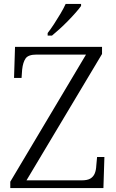

<svg xmlns="http://www.w3.org/2000/svg" viewBox="-20 -951 589 971"><path d="M32 0V-32L415 -675H165Q123 -675 109.5 -655.5Q96 -636 92 -599L89 -557H51L56 -714H496V-678L114 -39H394Q422 -39 437 -48Q452 -57 459 -73.5Q466 -90 467 -114L471 -157H508L503 0ZM221 -784Q236 -803 253 -829Q270 -855 286 -882Q302 -909 312 -931H390V-921Q381 -908 363.5 -888Q346 -868 324.5 -846Q303 -824 281.5 -804.5Q260 -785 243 -771H221Z"/></svg>

Font: Noto Serif Thai Light
Style: Regular
Weight: 300
Version: Version 2.001